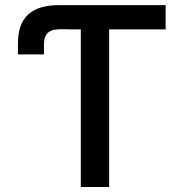

<svg xmlns="http://www.w3.org/2000/svg" viewBox="-20 -748 722 768"><path d="M51.8 -530.3V-575.2Q51.8 -652.3 92.5 -689.9Q133.3 -727.5 216.3 -727.5H258.8V-630.9H218.3Q186 -630.9 170.9 -616.2Q155.8 -601.6 155.8 -569.8V-530.3ZM258.8 -630.4V-727.5H642.6V-630.4H416.5V0H303.2V-630.4Z"/></svg>

Font: V-Inter
Style: Medium-500
Weight: 500
Designer: Rasmus Andersson
Foundry: rsms
Version: Version 4.000;git-4146feb